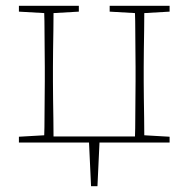

<svg xmlns="http://www.w3.org/2000/svg" viewBox="-20 -490 648 660"><path d="M357 -450V-470H563V-450L476 -445Q476 -419 475.5 -386Q475 -353 474.5 -319.5Q474 -286 474 -260V-210Q474 -184 474.5 -151Q475 -118 475.5 -84.5Q476 -51 476 -25L563 -20V0H322L315 150H293L286 0H45V-20L132 -25Q133 -51 133 -84.5Q133 -118 133.5 -151Q134 -184 134 -210V-260Q134 -286 133.5 -319.5Q133 -353 133 -386Q133 -419 132 -445L45 -450V-470H251V-450L164 -445Q164 -419 163.5 -386Q163 -353 162.5 -319.5Q162 -286 162 -260V-210Q162 -183 162.5 -148.5Q163 -114 163.5 -80.5Q164 -47 164 -21H444Q445 -47 445 -80.5Q445 -114 445.5 -148.5Q446 -183 446 -210V-260Q446 -286 445.5 -319.5Q445 -353 445 -386Q445 -419 444 -445Z"/></svg>

Font: Source Serif Pro ExtraLight
Style: Regular
Weight: 200
Designer: Frank Grießhammer
Foundry: Adobe Systems Incorporated
Version: Version 3.001;hotconv 1.0.111;makeotfexe 2.5.65597